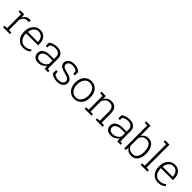

<svg xmlns="http://www.w3.org/2000/svg" viewBox="449 -2489 4226 4226"><g transform="rotate(45 2562.5 -376.0)"><path d="M173.8 -528.3 181.2 -440.4V-434.1Q203.6 -482.9 242.4 -510.5Q281.2 -538.1 334.5 -538.1Q345.7 -538.1 356.2 -536.4Q366.7 -534.7 373.5 -532.7L365.7 -478L322.3 -481Q267.1 -481 231.7 -450Q196.3 -418.9 181.2 -364.7V-49.3L260.7 -43V0H43.5V-43L123 -49.3V-478.5L43.5 -484.9V-528.3H123Z M672.9 10.3Q573.2 10.3 507.8 -62.7Q442.4 -135.7 442.4 -248.5V-275.4Q442.4 -388.7 507.6 -463.4Q572.8 -538.1 665 -538.1Q762.2 -538.1 817.9 -476.6Q873.5 -415 873.5 -312.5V-262.7H500.5V-248.5Q500.5 -159.7 548.1 -99.4Q595.7 -39.1 672.9 -39.1Q727.1 -39.1 765.6 -54.2Q804.2 -69.3 831.5 -97.7L856.4 -57.6Q826.7 -26.4 781.2 -8.1Q735.8 10.3 672.9 10.3ZM665 -488.3Q600.6 -488.3 556.4 -438.7Q512.2 -389.2 504.9 -314.5L505.9 -312H815.4V-326.7Q815.4 -395.5 774.9 -441.9Q734.4 -488.3 665 -488.3Z M1342.8 0Q1336.9 -26.9 1334.5 -46.4Q1332 -65.9 1332 -85.9Q1302.7 -44.4 1253.9 -17.1Q1205.1 10.3 1144 10.3Q1066.4 10.3 1023.9 -29.8Q981.4 -69.8 981.4 -138.2Q981.4 -211.4 1044.4 -254.4Q1107.4 -297.4 1215.3 -297.4H1332V-367.2Q1332 -423.8 1295.7 -456.1Q1259.3 -488.3 1193.8 -488.3Q1149.9 -488.3 1113.5 -476.3Q1077.1 -464.4 1052.7 -443.8L1047.9 -373H999.5L1000 -474.6Q1036.6 -502.9 1087.6 -520.5Q1138.7 -538.1 1196.3 -538.1Q1283.7 -538.1 1336.9 -493.7Q1390.1 -449.2 1390.1 -366.2V-106.4Q1390.1 -90.3 1390.9 -75.4Q1391.6 -60.5 1394 -46.4L1446.8 -43V0ZM1150.4 -41.5Q1213.9 -41.5 1262.2 -70.8Q1310.5 -100.1 1332 -146.5V-252.4H1214.4Q1134.8 -252.4 1087.2 -219.5Q1039.6 -186.5 1039.6 -136.2Q1039.6 -93.8 1069.1 -67.6Q1098.6 -41.5 1150.4 -41.5Z M1913.1 -365.2H1865.2L1858.4 -439.9Q1836.4 -462.9 1803 -475.6Q1769.5 -488.3 1726.1 -488.3Q1662.1 -488.3 1630.1 -460.7Q1598.1 -433.1 1598.1 -396Q1598.1 -359.4 1625.7 -335.4Q1653.3 -311.5 1735.8 -293.5Q1830.1 -272.5 1877 -236.1Q1923.8 -199.7 1923.8 -137.2Q1923.8 -71.3 1870.4 -30.5Q1816.9 10.3 1729 10.3Q1670.4 10.3 1622.3 -6.1Q1574.2 -22.5 1539.1 -52.2V-158.7H1586.4L1594.7 -83.5Q1618.2 -60.1 1654.1 -49.6Q1689.9 -39.1 1729 -39.1Q1792.5 -39.1 1829.1 -66.9Q1865.7 -94.7 1865.7 -134.3Q1865.7 -171.4 1835.2 -199.2Q1804.7 -227.1 1725.1 -244.6Q1630.9 -265.1 1585.2 -299.1Q1539.6 -333 1539.6 -394Q1539.6 -454.6 1590.8 -496.3Q1642.1 -538.1 1726.1 -538.1Q1784.2 -538.1 1832.3 -520.3Q1880.4 -502.4 1910.6 -472.2Z M2030.3 -272Q2030.3 -388.7 2094.2 -463.4Q2158.2 -538.1 2263.7 -538.1Q2369.6 -538.1 2433.6 -463.4Q2497.6 -388.7 2497.6 -272V-255.9Q2497.6 -138.7 2433.8 -64.2Q2370.1 10.3 2264.6 10.3Q2158.2 10.3 2094.2 -64.2Q2030.3 -138.7 2030.3 -255.9ZM2088.9 -255.9Q2088.9 -164.1 2135.3 -101.6Q2181.6 -39.1 2264.6 -39.1Q2346.2 -39.1 2392.6 -101.6Q2439 -164.1 2439 -255.9V-272Q2439 -362.3 2392.3 -425.3Q2345.7 -488.3 2263.7 -488.3Q2181.6 -488.3 2135.3 -425.3Q2088.9 -362.3 2088.9 -272Z M2582 -43 2661.6 -49.3V-478.5L2582 -484.9V-528.3H2713.4L2718.8 -436Q2744.1 -484.9 2787.4 -511.5Q2830.6 -538.1 2889.6 -538.1Q2975.6 -538.1 3020.5 -485.6Q3065.4 -433.1 3065.4 -321.8V-49.3L3145 -43V0H2927.2V-43L3006.8 -49.3V-321.3Q3006.8 -412.1 2972.9 -449.7Q2939 -487.3 2876.5 -487.3Q2814.9 -487.3 2776.1 -454.8Q2737.3 -422.4 2720.2 -368.7V-49.3L2799.8 -43V0H2582Z M3601.6 0Q3595.7 -26.9 3593.3 -46.4Q3590.8 -65.9 3590.8 -85.9Q3561.5 -44.4 3512.7 -17.1Q3463.9 10.3 3402.8 10.3Q3325.2 10.3 3282.7 -29.8Q3240.2 -69.8 3240.2 -138.2Q3240.2 -211.4 3303.2 -254.4Q3366.2 -297.4 3474.1 -297.4H3590.8V-367.2Q3590.8 -423.8 3554.4 -456.1Q3518.1 -488.3 3452.6 -488.3Q3408.7 -488.3 3372.3 -476.3Q3335.9 -464.4 3311.5 -443.8L3306.6 -373H3258.3L3258.8 -474.6Q3295.4 -502.9 3346.4 -520.5Q3397.5 -538.1 3455.1 -538.1Q3542.5 -538.1 3595.7 -493.7Q3648.9 -449.2 3648.9 -366.2V-106.4Q3648.9 -90.3 3649.7 -75.4Q3650.4 -60.5 3652.8 -46.4L3705.6 -43V0ZM3409.2 -41.5Q3472.7 -41.5 3521 -70.8Q3569.3 -100.1 3590.8 -146.5V-252.4H3473.1Q3393.6 -252.4 3345.9 -219.5Q3298.3 -186.5 3298.3 -136.2Q3298.3 -93.8 3327.9 -67.6Q3357.4 -41.5 3409.2 -41.5Z M4242.7 -249.5Q4242.7 -130.9 4189 -60.3Q4135.3 10.3 4041 10.3Q3982.9 10.3 3940.9 -12.9Q3898.9 -36.1 3873 -79.6L3866.7 0H3816.9V-711.9L3737.3 -718.3V-761.7H3875V-445.3Q3901.4 -489.7 3942.4 -513.9Q3983.4 -538.1 4040 -538.1Q4135.3 -538.1 4189 -462.2Q4242.7 -386.2 4242.7 -259.8ZM4183.6 -259.8Q4183.6 -360.8 4144.5 -424.1Q4105.5 -487.3 4029.3 -487.3Q3967.8 -487.3 3930.4 -457Q3893.1 -426.8 3875 -379.4V-140.6Q3894.5 -94.7 3933.3 -67.6Q3972.2 -40.5 4030.3 -40.5Q4106.4 -40.5 4145 -97.2Q4183.6 -153.8 4183.6 -249.5Z M4325.2 -718.3V-761.7H4462.9V-49.3L4542.5 -43V0H4325.2V-43L4404.8 -49.3V-711.9Z M4867.7 10.3Q4768.1 10.3 4702.6 -62.7Q4637.2 -135.7 4637.2 -248.5V-275.4Q4637.2 -388.7 4702.4 -463.4Q4767.6 -538.1 4859.9 -538.1Q4957 -538.1 5012.7 -476.6Q5068.4 -415 5068.4 -312.5V-262.7H4695.3V-248.5Q4695.3 -159.7 4742.9 -99.4Q4790.5 -39.1 4867.7 -39.1Q4921.9 -39.1 4960.4 -54.2Q4999 -69.3 5026.4 -97.7L5051.3 -57.6Q5021.5 -26.4 4976.1 -8.1Q4930.7 10.3 4867.7 10.3ZM4859.9 -488.3Q4795.4 -488.3 4751.2 -438.7Q4707 -389.2 4699.7 -314.5L4700.7 -312H5010.3V-326.7Q5010.3 -395.5 4969.7 -441.9Q4929.2 -488.3 4859.9 -488.3Z"/></g></svg>

Font: TypoPRO Roboto Slab
Style: Light
Weight: 300
Designer: Google
Version: Version 1.100263; 2013; ttfautohint (v0.94.20-1c74) -l 8 -r 